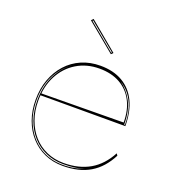

<svg xmlns="http://www.w3.org/2000/svg" viewBox="-133 -828 872 950"><g transform="rotate(20 302.5 -353.0)"><path d="M310 -515Q379 -515 427.5 -486.5Q476 -458 501.5 -404.5Q527 -351 527 -276H79V-286L513 -290Q513 -355 488.5 -402Q464 -449 419 -474.5Q374 -500 310 -500Q243 -500 190.5 -468Q138 -436 108.5 -379Q79 -322 79 -248Q79 -193 95.5 -147.5Q112 -102 141.5 -69Q171 -36 212 -18Q253 0 302 0Q342 0 376.5 -8.5Q411 -17 439.5 -33.5Q468 -50 491.5 -75.5Q515 -101 533 -135L540 -125Q522 -90 498.5 -63.5Q475 -37 445.5 -19.5Q416 -2 380 6.5Q344 15 302 15Q250 15 206.5 -4.5Q163 -24 131.5 -59Q100 -94 82.5 -142Q65 -190 65 -248Q65 -307 83 -355.5Q101 -404 133.5 -440Q166 -476 211 -495.5Q256 -515 310 -515ZM70 -248Q70 -173 99.5 -114.5Q129 -56 181 -23Q233 10 302 10Q335 10 364 4Q393 -2 413 -12Q394 -3 365.5 1.5Q337 6 302 6Q252 6 210 -12.5Q168 -31 137.5 -65Q107 -99 90.5 -145.5Q74 -192 74 -248Q74 -325 105 -385Q136 -445 190 -476Q153 -455 126 -421Q99 -387 84.5 -343.5Q70 -300 70 -248ZM519 -281H523Q523 -331 511 -368.5Q499 -406 478.5 -432.5Q458 -459 430 -476Q469 -448 494 -401Q519 -354 519 -281ZM338 -586 188 -710 198 -721 348 -596ZM340 -596 199 -713 196 -710 337 -593Z"/></g></svg>

Font: Kalnia Glaze Thin
Style: Regular
Weight: 100
Designer: Frida Medrano
Foundry: Frida Medrano
Version: Version 1.110